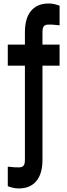

<svg xmlns="http://www.w3.org/2000/svg" viewBox="-20 -855 384 1095"><path d="M222.2 -671.9V-600.6H319.8V-480.5H222.2V56.6Q222.2 135.7 187.3 177.7Q152.3 219.7 86.9 219.7Q77.6 219.7 68.8 218.5Q60.1 217.3 51.3 215.3Q42.5 213.4 34.2 210.4L24.4 207V95.7L39.1 96.7Q50.8 97.7 63 99.1Q74.7 99.6 86.9 99.6Q100.1 99.6 107.7 95.5Q115.2 91.3 118.7 82.3Q122.1 73.2 122.1 56.6V-480.5H24.4V-600.6H122.1V-671.9Q122.1 -751 157 -793Q191.9 -835 257.8 -835Q284.2 -835 310.1 -825.7L319.8 -822.3V-710.9L305.2 -711.9Q293.5 -712.9 281.2 -714.4Q277.3 -714.4 273.4 -714.6Q269.5 -714.8 265.6 -714.8Q261.7 -714.8 257.8 -714.8Q237.8 -714.8 230 -705.6Q222.2 -696.3 222.2 -671.9Z"/></svg>

Font: Gap Sans
Style: Black
Weight: 400
Designer: Alexandre Liziard and Etienne Ozeray
Foundry: Interstices.io
Version: Version 1.6.1 - December 3. 2014